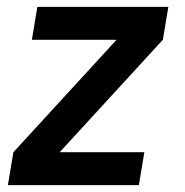

<svg xmlns="http://www.w3.org/2000/svg" viewBox="-20 -540 540 560"><path d="M3 0 19 -96 320 -424H73L89 -520H471L455 -424L154 -96H401L385 0Z"/></svg>

Font: Iosevka SS04 Oblique
Style: Bold
Weight: 700
Italic angle: -9°
Monospace: yes
Designer: Belleve Invis
Foundry: Belleve Invis
Version: Version 19.0.0; ttfautohint (v1.8.4)